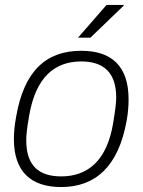

<svg xmlns="http://www.w3.org/2000/svg" viewBox="-20 -743 576 775"><path d="M295 -591H345L479 -720V-723H410ZM227 12C365 12 458 -71 491 -255C497 -287 499 -316 499 -342C499 -476 431 -538 308 -538C167 -538 77 -458 45 -271C39 -238 36 -208 36 -182C36 -50 105 12 227 12ZM227 -31C138 -31 86 -73 86 -176C86 -197 88 -221 98 -278C125 -433 202 -495 308 -495C396 -495 449 -452 449 -350C449 -328 446 -304 437 -248C412 -93 333 -31 227 -31Z"/></svg>

Font: Archivo Thin
Style: Italic
Weight: 100
Italic angle: -10°
Designer: Hector Gatti
Foundry: Omnibus-Type
Version: Version 2.001